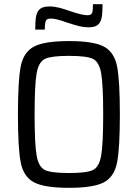

<svg xmlns="http://www.w3.org/2000/svg" viewBox="-20 -893 661 921"><path d="M66 0ZM66 -344Q66 -507 79.5 -575Q93 -643 143 -669.5Q193 -696 311 -696Q429 -696 478.5 -669.5Q528 -643 541.5 -575Q555 -507 555 -344Q555 -181 541.5 -113Q528 -45 478.5 -18.5Q429 8 311 8Q193 8 143 -18.5Q93 -45 79.5 -113Q66 -181 66 -344ZM475 -344Q475 -489 465 -543Q455 -597 425 -611Q395 -625 311 -625Q227 -625 196.5 -611Q166 -597 156 -543Q146 -489 146 -344Q146 -199 156 -145Q166 -91 196.5 -77Q227 -63 311 -63Q395 -63 425 -77Q455 -91 465 -145Q475 -199 475 -344ZM405 -762Q382 -762 360 -767.5Q338 -773 301 -785Q250 -804 223 -804Q205 -804 200 -793.5Q195 -783 195 -751H149Q149 -794 153.5 -816.5Q158 -839 172.5 -850.5Q187 -862 217 -862Q240 -862 264 -856Q288 -850 321 -838Q375 -820 399 -820Q417 -820 421.5 -830.5Q426 -841 426 -873H472Q472 -830 467.5 -807.5Q463 -785 449 -773.5Q435 -762 405 -762Z"/></svg>

Font: Assailand
Style: Regular
Weight: 400
Designer: Hector Gatti with collaboration of the Omnibus-Type team
Foundry: Omnibus-Type
Version: Version 0.072;October 19, 2019;FontCreator 12.0.0.2547 64-bi